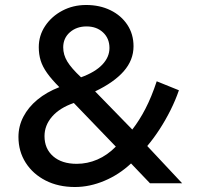

<svg xmlns="http://www.w3.org/2000/svg" viewBox="-20 -735 789 770"><path d="M280.5 15Q214 15 163 -11Q112 -37 83 -82.5Q54 -128 54 -186Q54 -229 73.8 -267Q93.5 -305 130 -335.2Q166.5 -365.5 218 -385.5Q187 -416.5 168.8 -442.2Q150.5 -468 143 -492.5Q135.5 -517 135.5 -546Q135.5 -592.5 161.2 -631Q187 -669.5 230 -692.2Q273 -715 325.5 -715Q380 -715 423 -694Q466 -673 490.8 -635.5Q515.5 -598 515.5 -549.5Q515.5 -494 476.2 -449.2Q437 -404.5 361.5 -368.5L510.5 -215.5Q539 -252 563.2 -298.8Q587.5 -345.5 608.5 -409L697.5 -373Q684 -333.5 664 -293.5Q644 -253.5 620 -216.5Q596 -179.5 570.5 -149.5L710.5 0H581.5L505.5 -79.5Q457.5 -34.5 398.5 -9.8Q339.5 15 280.5 15ZM287.5 -78Q330.5 -78 370.5 -95.2Q410.5 -112.5 444.5 -147L276 -322Q219.5 -302.5 189 -267.5Q158.5 -232.5 158.5 -189Q158.5 -138.5 193.2 -108.2Q228 -78 287.5 -78ZM305 -425Q361.5 -445.5 390.2 -475.8Q419 -506 419 -542.5Q419 -581 393.2 -605Q367.5 -629 327 -629Q287 -629 260.2 -605.5Q233.5 -582 233.5 -545Q233.5 -515.5 249.8 -488.5Q266 -461.5 305 -425Z"/></svg>

Font: Geologica Roman
Style: Regular
Weight: 400
Designer: Sindre Bremnes, Frode Helland
Foundry: Monokrom Skriftforlag AS
Version: Version 1.010;gftools[0.9.28]